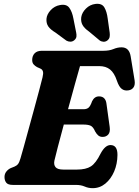

<svg xmlns="http://www.w3.org/2000/svg" viewBox="-20 -965 723 1002"><path d="M376 0H47Q21.5 0 12.5 -11.8Q3.5 -23.5 3.5 -41Q3.5 -57.5 13 -69.5Q22.5 -81.5 35.5 -87.5L55.5 -95.5Q67.5 -100.5 74.2 -109.2Q81 -118 87 -139Q92.5 -157.5 103.8 -198Q115 -238.5 129 -289.8Q143 -341 157.5 -393.8Q172 -446.5 183.8 -491.2Q195.5 -536 202 -561.5Q207 -582 204 -592.2Q201 -602.5 191 -607L173 -615Q162.5 -621 155.2 -629.2Q148 -637.5 148 -652Q148 -673.5 160.8 -686.8Q173.5 -700 198.5 -700H519.5Q550.5 -700 572 -709Q593.5 -718 614.5 -718Q654.5 -718 662 -670.5L682.5 -545.5Q686 -522.5 677 -509.2Q668 -496 650.5 -493.5Q630.5 -490 615.8 -500.8Q601 -511.5 590 -544Q576.5 -584.5 554.5 -602.2Q532.5 -620 498 -620H397.5Q389 -591.5 371.8 -528.8Q354.5 -466 335 -395H416.5Q432 -395 441.8 -402.8Q451.5 -410.5 460.5 -436.5Q473 -462 496.5 -462Q514.5 -462 524 -451.8Q533.5 -441.5 535.5 -424.5L552.5 -302Q556 -275.5 545 -263Q534 -250.5 515.5 -250.5Q501 -250.5 492 -258.8Q483 -267 476.5 -279Q466.5 -302.5 453.2 -308.8Q440 -315 415 -315H313Q295.5 -250 281.8 -198Q268 -146 264 -127Q259.5 -105.5 269.8 -92.8Q280 -80 311 -80H381.5Q428.5 -80 454.5 -96.8Q480.5 -113.5 505 -163.5Q529 -208 556.5 -208Q593.5 -208 593 -156Q592.5 -109.5 575.8 -70.2Q559 -31 530 -7Q501 17 463.5 17Q441.5 17 422 8.5Q402.5 0 376 0ZM542 -868.5 552.5 -794Q554 -782 552 -771.8Q550 -761.5 540 -753.5Q530.5 -746.5 519.2 -747.2Q508 -748 499.5 -754.5L445 -800Q420 -817.5 410.5 -835Q401 -852.5 404 -875.5Q408 -900 428.8 -920.5Q449.5 -941 478 -944.5Q511.5 -948.5 524.5 -926.5Q537.5 -904.5 542 -868.5ZM363 -868.5 377.5 -795.5Q380 -784 378.8 -773.8Q377.5 -763.5 367.5 -755Q358.5 -747.5 347.2 -747.5Q336 -747.5 326.5 -753L269.5 -795Q243 -811 232 -827Q221 -843 222.5 -866.5Q224.5 -890.5 244.5 -912Q264.5 -933.5 292.5 -938.5Q326.5 -945 341.5 -924.5Q356.5 -904 363 -868.5Z"/></svg>

Font: Fraunces 72pt SuperSoft
Style: Bold Italic
Weight: 700
Italic angle: -16°
Version: Version 1.000;[0bf87f6ff]